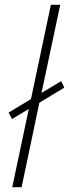

<svg xmlns="http://www.w3.org/2000/svg" viewBox="-20 -780 288 800"><path d="M31 0H70L144 -352L248 -415L235 -442L153 -393L231 -760H192L109 -367L16 -311L30 -284L100 -326Z"/></svg>

Font: Noto Sans ExtraLight
Style: Italic
Weight: 200
Italic angle: -12°
Designer: Monotype Design Team
Foundry: Monotype Imaging Inc.
Version: Version 2.013